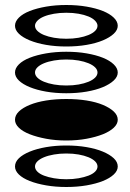

<svg xmlns="http://www.w3.org/2000/svg" viewBox="-20 -751 520 768"><path d="M40 -85Q40 -103 55.5 -118Q71 -133 99 -144.5Q127 -156 164.5 -162.5Q202 -169 245 -169Q289 -169 326.5 -162.5Q364 -156 391.5 -144.5Q419 -133 435 -118Q451 -103 451 -85Q451 -68 435 -53Q419 -38 391.5 -27Q364 -16 326.5 -9.5Q289 -3 245 -3Q202 -3 164.5 -9.5Q127 -16 99 -27Q71 -38 55.5 -53Q40 -68 40 -85ZM120 -85Q120 -74 129.5 -64.5Q139 -55 156 -48.5Q173 -42 196 -38Q219 -34 245 -34Q272 -34 294.5 -38Q317 -42 334 -48.5Q351 -55 360.5 -64.5Q370 -74 370 -85Q370 -96 360.5 -105.5Q351 -115 334 -122Q317 -129 294.5 -133Q272 -137 245 -137Q219 -137 196 -133Q173 -129 156 -122Q139 -115 129.5 -105.5Q120 -96 120 -85ZM40 -272Q40 -290 55.5 -305Q71 -320 99 -331.5Q127 -343 164.5 -349Q202 -355 245 -355Q289 -355 326.5 -349Q364 -343 391.5 -331.5Q419 -320 435 -305Q451 -290 451 -272Q451 -255 435 -240Q419 -225 391.5 -214Q364 -203 326.5 -196Q289 -189 245 -189Q202 -189 164.5 -196Q127 -203 99 -214Q71 -225 55.5 -240Q40 -255 40 -272ZM40 -461Q40 -478 55.5 -493.5Q71 -509 99 -520Q127 -531 164.5 -537.5Q202 -544 245 -544Q289 -544 326.5 -537.5Q364 -531 391.5 -520Q419 -509 435 -493.5Q451 -478 451 -461Q451 -444 435 -429Q419 -414 391.5 -402.5Q364 -391 326.5 -384.5Q289 -378 245 -378Q202 -378 164.5 -384.5Q127 -391 99 -402.5Q71 -414 55.5 -429Q40 -444 40 -461ZM120 -461Q120 -450 129.5 -440.5Q139 -431 156 -424Q173 -417 196 -413Q219 -409 245 -409Q272 -409 294.5 -413Q317 -417 334 -424Q351 -431 360.5 -440.5Q370 -450 370 -461Q370 -472 360.5 -481.5Q351 -491 334 -498Q317 -505 294.5 -509Q272 -513 245 -513Q219 -513 196 -509Q173 -505 156 -498Q139 -491 129.5 -481.5Q120 -472 120 -461ZM40 -648Q40 -665 55.5 -680.5Q71 -696 99 -707Q127 -718 164.5 -724.5Q202 -731 245 -731Q289 -731 326.5 -724.5Q364 -718 391.5 -707Q419 -696 435 -680.5Q451 -665 451 -648Q451 -631 435 -616Q419 -601 391.5 -589.5Q364 -578 326.5 -571.5Q289 -565 245 -565Q202 -565 164.5 -571.5Q127 -578 99 -589.5Q71 -601 55.5 -616Q40 -631 40 -648ZM120 -648Q120 -637 129.5 -627.5Q139 -618 156 -611Q173 -604 196 -600Q219 -596 245 -596Q272 -596 294.5 -600Q317 -604 334 -611Q351 -618 360.5 -627.5Q370 -637 370 -648Q370 -658 360.5 -668Q351 -678 334 -685Q317 -692 294.5 -696Q272 -700 245 -700Q219 -700 196 -696Q173 -692 156 -685Q139 -678 129.5 -668Q120 -658 120 -648Z"/></svg>

Font: binaryv115
Style: Book
Weight: 400
Designer: Jelle Bosma - Monotype Design Team
Foundry: Monotype Imaging Inc.
Version: Version 2.003